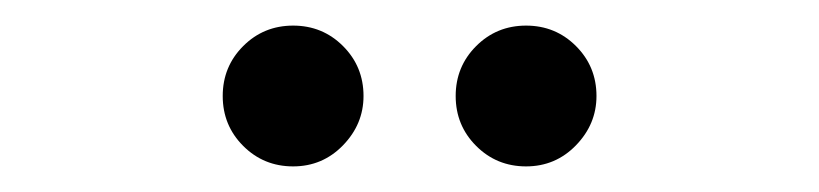

<svg xmlns="http://www.w3.org/2000/svg" viewBox="-20 -930 640 150"><path d="M209 -910Q186 -910 170 -894Q154 -878 154 -855Q154 -832 170 -816Q186 -800 209 -800Q232 -800 248 -816.5Q264 -833 264 -855Q264 -878 248 -894Q232 -910 209 -910ZM391 -910Q368 -910 352 -894Q336 -878 336 -855Q336 -832 352 -816Q368 -800 391 -800Q414 -800 430 -816.5Q446 -833 446 -855Q446 -878 430 -894Q414 -910 391 -910Z"/></svg>

Font: Shippori Mincho B1 Medium
Style: Regular
Weight: 500
Designer: FONTDASU
Foundry: FONTDASU / Google Inc. / but / Adobe
Version: Version 3.110; ttfautohint (v1.8.3)